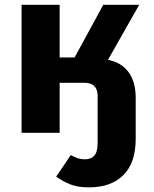

<svg xmlns="http://www.w3.org/2000/svg" viewBox="-20 -565 655 817"><path d="M71.8 0V-544.6H233.8V-320.5H297.4L419.5 -544.6H572.3L439.5 -310.3Q496.4 -299.5 526.9 -258.2Q557.4 -216.9 557.4 -149.2V26.7Q557.4 127.2 505.4 179.7Q453.3 232.3 357.9 232.3Q310.8 232.3 278.5 219.2Q246.2 206.2 219 186.7L281 94.9Q294.9 102.1 308.2 107.4Q321.5 112.8 342.1 112.8Q367.7 112.8 381.5 97.2Q395.4 81.5 395.4 43.6V-156.9Q395.4 -212.8 338.5 -212.8H233.8V0Z"/></svg>

Font: FiraCode Nerd Font Mono
Style: Bold
Weight: 700
Monospace: yes
Designer: Carrois Corporate, Edenspiekermann AG, Nikita Prokopov
Foundry: Carrois Corporate, Edenspiekermann AG, Nikita Prokopov
Version: Version 6.002;Nerd Fonts 3.3.0